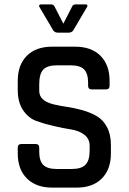

<svg xmlns="http://www.w3.org/2000/svg" viewBox="-20 -856 588 876"><path d="M61 -156V-182Q61 -199 78 -199H142Q159 -199 159 -182V-164Q159 -122 177.5 -103.5Q196 -85 239 -85H308Q351 -85 370 -104.5Q389 -124 389 -168V-191Q389 -223 364.5 -241.5Q340 -260 304 -265.5Q268 -271 225 -281Q182 -291 146 -304Q110 -317 85.5 -353Q61 -389 61 -445V-487Q61 -560 102.5 -601.5Q144 -643 217 -643H323Q397 -643 438.5 -601.5Q480 -560 480 -487V-465Q480 -448 463 -448H399Q382 -448 382 -465V-478Q382 -521 363.5 -539.5Q345 -558 302 -558H239Q196 -558 177.5 -538.5Q159 -519 159 -472V-441Q159 -396 224 -380Q253 -373 287.5 -368Q322 -363 357 -353Q392 -343 421 -326.5Q450 -310 468 -276.5Q486 -243 486 -195V-156Q486 -83 444.5 -41.5Q403 0 330 0H218Q145 0 103 -41.5Q61 -83 61 -156ZM293 -707H245Q230 -707 223 -717L160 -824Q157 -828 159 -832Q161 -836 167 -836H213Q224 -836 229 -826L269 -748L309 -826Q313 -836 325 -836H371Q377 -836 378.5 -832Q380 -828 377 -824L314 -717Q307 -707 293 -707Z"/></svg>

Font: Rajdhani SemiBold
Style: Regular
Weight: 600
Designer: Satya Rajpurohit, Jyotish Sonowal
Foundry: Indian Type Foundry
Version: Version 1.201 February 1, 2022